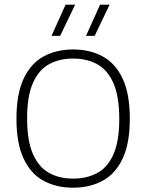

<svg xmlns="http://www.w3.org/2000/svg" viewBox="-20 -820 644 846"><path d="M302 7Q227.5 7 171.2 -23.8Q115 -54.5 83.8 -121.8Q52.5 -189 52.5 -297Q52.5 -405.5 84 -473Q115.5 -540.5 171.8 -571.2Q228 -602 302 -602Q377 -602 433.2 -571Q489.5 -540 520.8 -472.8Q552 -405.5 552 -297Q552 -189 520.8 -122Q489.5 -55 433 -24Q376.5 7 302 7ZM302 -33Q363 -33 409 -58Q455 -83 480.2 -140.8Q505.5 -198.5 505.5 -296Q505.5 -395 480 -453.2Q454.5 -511.5 408.8 -536.8Q363 -562 302 -562Q241.5 -562 196 -537Q150.5 -512 125 -454.2Q99.5 -396.5 99.5 -299Q99.5 -200 125 -141.8Q150.5 -83.5 196 -58.2Q241.5 -33 302 -33ZM359 -662 421 -799.5H463L397 -662ZM207 -662 269 -799.5H311L245 -662Z"/></svg>

Font: Encode Sans SC ExtraLight
Style: Regular
Weight: 250
Designer: Multiple Designers
Foundry: Impallari Type
Version: Version 3.002